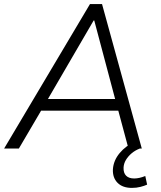

<svg xmlns="http://www.w3.org/2000/svg" viewBox="-25 -725 784 937"><path d="M-5 0 414 -705H473L667 0H602L548 -201L579 -185H147L185 -201L67 0ZM432 -625 202 -230 179 -242H565L540 -230L435 -625ZM619 192Q573 192 548.5 167Q524 142 526 101Q529 58 559 22Q589 -14 635 -34L657 0Q634 9 617 23.5Q600 38 589.5 55.5Q579 73 578 93Q577 119 590.5 132.5Q604 146 630 146Q642 146 655.5 143Q669 140 684 134L693 176Q680 182 660.5 187Q641 192 619 192Z"/></svg>

Font: Nunito Sans 10pt Light
Style: Italic
Weight: 300
Italic angle: -9°
Designer: Vernon Adams
Foundry: Vernon Adams
Version: Version 3.101;gftools[0.9.27]